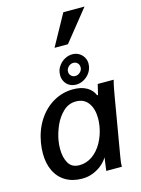

<svg xmlns="http://www.w3.org/2000/svg" viewBox="-151 -1133 902 1225"><g transform="rotate(-15 300.0 -520.5)"><path d="M33.5 -212Q33.5 -245.5 39.5 -282Q53.5 -364 94.2 -426.5Q135 -489 195 -523.5Q255 -558 325 -558Q378.5 -558 414.2 -537.8Q450 -517.5 465 -480L470.5 -483L486.5 -550H592Q585.5 -527 580.5 -501.2Q575.5 -475.5 571.5 -452L506 -67.5Q501.5 -41.5 500.2 -30.5Q499 -19.5 498.5 0H395.5L404 -63L407.5 -86.5L403 -80Q389 -58.5 364.8 -38.5Q340.5 -18.5 307.2 -5.2Q274 8 236 8Q173 8 127.2 -19Q81.5 -46 57.5 -95.8Q33.5 -145.5 33.5 -212ZM427.5 -285.5Q432 -312.5 432 -338Q432 -401 403.8 -439.8Q375.5 -478.5 322.5 -478.5Q274.5 -478.5 238.5 -444.8Q202.5 -411 181.2 -362.8Q160 -314.5 152 -268.5Q147 -240 147 -211.5Q147 -155 168.8 -117.2Q190.5 -79.5 241 -79.5Q287 -79.5 326 -106.8Q365 -134 391.2 -181Q417.5 -228 427.5 -285.5ZM269 -666.5Q269 -675.5 270.5 -684.5Q274.5 -709 290.8 -730Q307 -751 330.2 -763Q353.5 -775 378 -775Q402 -775 421.5 -763.8Q441 -752.5 452.2 -733.2Q463.5 -714 463.5 -691Q463.5 -683 462 -674Q457.5 -648 441.5 -627Q425.5 -606 402.2 -593.8Q379 -581.5 354 -581.5Q329.5 -581.5 310 -592.5Q290.5 -603.5 279.8 -623Q269 -642.5 269 -666.5ZM408 -674Q408.5 -677 408.5 -682Q408.5 -698.5 397.8 -709.5Q387 -720.5 370 -720.5Q352 -720.5 337.8 -706.5Q323.5 -692.5 323.5 -674Q323.5 -658 334.5 -647Q345.5 -636 362 -636Q378.5 -636 392 -647.5Q405.5 -659 408 -674ZM280 -844 393 -1049H533L368.5 -844Z"/></g></svg>

Font: JuliaMono SemiBold
Style: Italic
Weight: 600
Italic angle: -9°
Monospace: yes
Designer: cormullion
Foundry: corm
Version: Version 0.056; ttfautohint (v1.8.4)